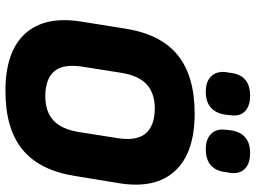

<svg xmlns="http://www.w3.org/2000/svg" viewBox="-134 -772 918 689"><g transform="rotate(90 324.5 -427.0)"><path d="M306 12Q164 12 100 -59Q36 -130 57 -260L82 -417Q102 -545 177 -606Q252 -667 387 -667Q528 -667 593 -596.5Q658 -526 637 -396L611 -238Q591 -110 516 -49Q441 12 306 12ZM323 -131Q380 -131 411.5 -160Q443 -189 453 -250L475 -389Q486 -457 459.5 -490Q433 -523 370 -524Q314 -524 282.5 -495Q251 -466 241 -405L219 -266Q208 -198 234 -165Q260 -132 323 -131ZM514 -707Q479 -707 460 -726Q441 -745 445 -777L447 -796Q452 -831 472.5 -848.5Q493 -866 529 -866Q566 -866 585 -847.5Q604 -829 600 -796L597 -777Q593 -743 572.5 -725Q552 -707 514 -707ZM309 -707Q272 -707 253.5 -726Q235 -745 238 -777L241 -796Q245 -831 265.5 -848.5Q286 -866 323 -866Q360 -866 379 -847.5Q398 -829 393 -796L391 -777Q386 -743 365.5 -725Q345 -707 309 -707Z"/></g></svg>

Font: Sofia Sans Black
Style: Italic
Weight: 900
Italic angle: -9°
Version: Version 4.100-B